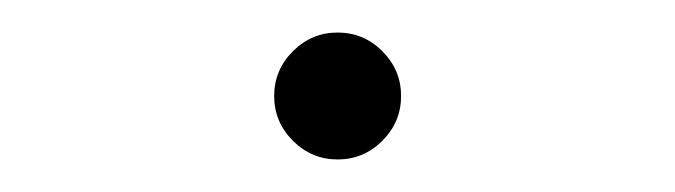

<svg xmlns="http://www.w3.org/2000/svg" viewBox="-20 -328 415 118"><path d="M187.5 -230Q203.5 -230 215 -241.5Q226.5 -253 226.5 -269Q226.5 -285 215 -296.5Q203.5 -308 187.5 -308Q171.5 -308 160 -296.5Q148.5 -285 148.5 -269Q148.5 -253 160 -241.5Q171.5 -230 187.5 -230Z"/></svg>

Font: Spartan Light
Style: Regular
Weight: 300
Designer: Matt Bailey, Mirko Velimirovic
Foundry: Matt Bailey
Version: Version 1.003; ttfautohint (v1.8.3)